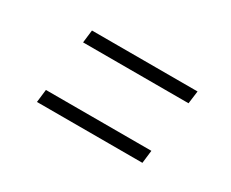

<svg xmlns="http://www.w3.org/2000/svg" viewBox="-59 -623 786 652"><g transform="rotate(30 334.5 -297.0)"><path d="M153 -449H567L560.5 -399H147ZM118.5 -196H532L526 -145.5H112.5Z"/></g></svg>

Font: Merriweather 96pt Light
Style: Italic
Weight: 300
Italic angle: -7.8°
Version: Version 2.101